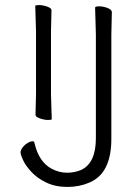

<svg xmlns="http://www.w3.org/2000/svg" viewBox="-20 -720 532 757"><path d="M122 -350V-596L119 -697Q120 -700 134.5 -700Q149 -700 166 -694Q183 -688 183 -680L181 -596V-350L184 -250Q184 -247 169.5 -247Q155 -247 137.5 -253Q120 -259 120 -267ZM358 -584 355 -690Q355 -695 371 -695Q387 -695 404 -688.5Q421 -682 421 -672L419 -583V-172Q419 -36 332 0Q293 17 245.5 17Q198 17 162 -0.5Q126 -18 103.5 -42.5Q81 -67 71 -88.5Q61 -110 61 -119Q61 -128 69 -138.5Q77 -149 88.5 -156Q100 -163 109 -163Q115 -163 116 -156Q133 -82 183 -55Q213 -39 244 -39Q274 -39 300 -50Q358 -77 358 -175Z"/></svg>

Font: Moon Stars Kai T Light
Style: Regular
Weight: 300
Designer: GuiWonder
Version: Version 1.101